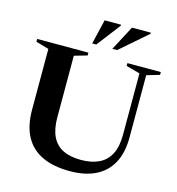

<svg xmlns="http://www.w3.org/2000/svg" viewBox="-131 -1030 1061 1154"><g transform="rotate(15 399.0 -453.0)"><path d="M661.5 -282V-664L575.5 -687.5V-705H783.5V-687.5L703.5 -664V-277Q703.5 -181 668.5 -116.8Q633.5 -52.5 567.5 -20.2Q501.5 12 408.5 12Q306 12 236 -21Q166 -54 130.2 -120.5Q94.5 -187 94.5 -287V-664.5L14 -687.5V-705H333V-687.5L253 -664.5V-281.5Q253 -209 275.5 -162.2Q298 -115.5 343 -93Q388 -70.5 455.5 -70.5Q521.5 -70.5 567.5 -92.8Q613.5 -115 637.5 -161.5Q661.5 -208 661.5 -282ZM466 -764.5 547 -918H664.5V-911.5L495.5 -764.5ZM340.5 -764.5 377 -918H479V-912L366 -764.5Z"/></g></svg>

Font: Newsreader 60pt SemiBold
Style: Regular
Weight: 600
Designer: Hugues Gentile
Foundry: Production Type
Version: Version 1.003